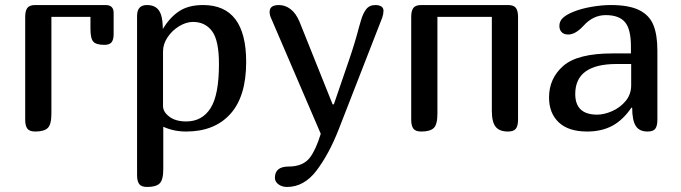

<svg xmlns="http://www.w3.org/2000/svg" viewBox="-20 -522 2702 762"><path d="M120 -502H399Q431 -502 431 -471V-386Q431 -365 423 -354.5Q415 -344 394 -344Q362 -344 350.5 -356.5Q339 -369 339 -408V-455H184V-71Q184 -28 169.5 -14Q155 0 120 0Q97 0 88.5 -11.5Q80 -23 80 -47V-455Q80 -479 88.5 -490.5Q97 -502 120 -502Z M563 -502Q595 -502 610 -481.5Q625 -461 626 -416V-408H627Q654 -453 691 -477.5Q728 -502 786 -502Q957 -502 957 -276Q957 -139 894 -69.5Q831 0 719 0Q669 0 628 -19V149Q628 192 613.5 206Q599 220 564 220Q541 220 532.5 208.5Q524 197 524 173V-459Q524 -502 563 -502ZM746 -435Q719 -435 691 -418Q663 -401 645 -374Q627 -347 627 -318V-101Q627 -78 652 -59Q677 -40 719 -40Q782 -40 815.5 -92.5Q849 -145 849 -268Q849 -362 821.5 -398.5Q794 -435 746 -435Z M1119 220Q1099 220 1085 209.5Q1071 199 1071 184Q1071 139 1125 139Q1184 139 1211 102Q1234 71 1253 9L1055 -452Q1050 -463 1050 -475Q1050 -502 1087 -502Q1112 -502 1133.5 -485.5Q1155 -469 1169 -435L1300 -108H1305L1365 -283Q1389 -353 1405 -415L1412 -439Q1420 -468 1433 -485Q1446 -502 1470 -502Q1484 -502 1493 -496.5Q1502 -491 1502 -479Q1502 -467 1497 -452L1324 -8Q1286 89 1236.5 154.5Q1187 220 1119 220Z M1996 0Q1962 0 1947 -19Q1932 -38 1932 -82V-455H1716V-71Q1716 -28 1701.5 -14Q1687 0 1652 0Q1629 0 1620.5 -11.5Q1612 -23 1612 -47V-455Q1612 -479 1620.5 -490.5Q1629 -502 1652 -502H1996Q2019 -502 2027.5 -490.5Q2036 -479 2036 -455V-47Q2036 -23 2027.5 -11.5Q2019 0 1996 0Z M2310 0Q2236 0 2197.5 -36.5Q2159 -73 2159 -135Q2159 -211 2215.5 -260.5Q2272 -310 2411 -310H2484V-338Q2484 -406 2460.5 -434Q2437 -462 2384 -462Q2334 -462 2296 -420Q2264 -385 2235 -385Q2218 -385 2209 -394.5Q2200 -404 2200 -419Q2200 -438 2214 -451Q2228 -464 2255 -475Q2287 -488 2328 -495Q2369 -502 2404 -502Q2476 -502 2516.5 -482Q2557 -462 2573 -423Q2589 -384 2589 -321V-47Q2589 -23 2581 -11.5Q2573 0 2550 0Q2517 0 2503 -22.5Q2489 -45 2489 -94L2486 -95Q2453 -46 2410.5 -23Q2368 0 2310 0ZM2263 -149Q2263 -67 2350 -67Q2377 -67 2408.5 -80.5Q2440 -94 2462.5 -120.5Q2485 -147 2485 -184V-268H2427Q2263 -268 2263 -149Z"/></svg>

Font: Marmelad for Arash.Academy
Style: Regular
Weight: 400
Designer: Manvel Shmavonyan
Foundry: Cyreal
Version: Version 1.110;Glyphs 3.2 (3202)